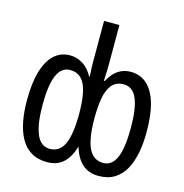

<svg xmlns="http://www.w3.org/2000/svg" viewBox="-112 -864 939 978"><g transform="rotate(15 357.5 -375.0)"><path d="M222 10Q172 10 137.5 -11Q103 -32 82 -70Q61 -108 51.5 -159Q42 -210 42 -269Q42 -359 60 -420.5Q78 -482 112.5 -514Q147 -546 196 -546Q233 -546 264.5 -526Q296 -506 316 -468H320Q319 -490 318 -507.5Q317 -525 317 -541V-760H398V-542Q398 -526 397 -507Q396 -488 395 -465H399Q421 -506 450 -525.5Q479 -545 516 -545Q567 -545 602 -513.5Q637 -482 655 -421Q673 -360 673 -269Q673 -211 663.5 -160.5Q654 -110 633 -71.5Q612 -33 577.5 -11.5Q543 10 493 10Q441 10 407.5 -20Q374 -50 357 -108Q340 -50 307 -20Q274 10 222 10ZM218 -59Q270 -59 293.5 -110.5Q317 -162 317 -268Q317 -376 293 -425Q269 -474 216 -474Q169 -474 147 -421.5Q125 -369 125 -268Q125 -165 147.5 -112Q170 -59 218 -59ZM499 -60Q545 -60 567.5 -111Q590 -162 590 -270Q590 -371 568 -422.5Q546 -474 498 -474Q458 -474 436 -447.5Q414 -421 406 -375Q398 -329 398 -268Q398 -162 422.5 -111Q447 -60 499 -60Z"/></g></svg>

Font: Noto Sans ExtraCondensed
Style: Regular
Weight: 400
Width: 2
Designer: Monotype Design Team
Foundry: Monotype Imaging Inc.
Version: Version 2.013